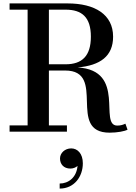

<svg xmlns="http://www.w3.org/2000/svg" viewBox="-20 -770 797 1123"><path d="M36 -36.5V0H371.5V-36.5H266V-357.5H361C607 -357.5 368 6 621 6C667 6 710 -2.5 726 -11.5L713.5 -46.5C700 -40.5 687 -35.5 666 -35.5C555 -35.5 722.5 -359 434 -375.5C566.5 -387 641.5 -441.5 641.5 -555.5C641.5 -685.5 534.5 -750 376 -750H36V-713.5H141.5V-36.5ZM363.5 -713.5C459 -713.5 511.5 -669.5 511.5 -555.5C511.5 -441.5 459 -394 363.5 -394H266V-713.5ZM331 157C331 189.5 352 216 392 216C409.5 216 424.5 208.5 433.5 200.5C427.5 268.5 380 303.5 329 303.5V333C414 333 464.5 263.5 464.5 185C464.5 128.5 433.5 98 396.5 98C360 98 331 124.5 331 157Z"/></svg>

Font: Bodoni* 06pt Medium
Style: Regular
Weight: 500
Version: Version 2.3